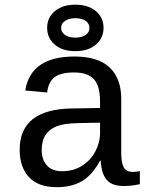

<svg xmlns="http://www.w3.org/2000/svg" viewBox="-20 -775 640 805"><path d="M537.6 -54.2Q550.3 -54.2 566.4 -57.6V-2.9Q533.2 4.9 498.5 4.9Q449.7 4.9 427.5 -20.8Q405.3 -46.4 402.3 -101.1H399.4Q367.7 -42 324.5 -16.1Q281.2 9.8 217.8 9.8Q140.6 9.8 101.6 -32.2Q62.5 -74.2 62.5 -147.5Q62.5 -317.9 284.2 -320.3L399.4 -322.3V-351.1Q399.4 -415 373.5 -443.1Q347.7 -471.2 291 -471.2Q233.4 -471.2 208 -450.7Q182.6 -430.2 177.7 -387.2L85.9 -395.5Q108.4 -538.1 292.5 -538.1Q390.1 -538.1 439.2 -492.4Q488.3 -446.8 488.3 -360.4V-132.8Q488.3 -93.8 498.5 -74Q508.8 -54.2 537.6 -54.2ZM240.2 -57.1Q287.1 -57.1 323.2 -79.6Q359.4 -102.1 379.4 -139.6Q399.4 -177.2 399.4 -217.3V-260.7L306.6 -258.8Q249 -257.8 218.8 -246.1Q188.5 -234.4 171.6 -210.2Q154.8 -186 154.8 -146Q154.8 -106 176.5 -81.5Q198.2 -57.1 240.2 -57.1ZM414.1 -658.2Q414.1 -615.7 382.1 -588.1Q350.1 -560.5 295.9 -560.5Q241.2 -560.5 209.5 -588.1Q177.7 -615.7 177.7 -658.2Q177.7 -701.7 210.2 -728.5Q242.7 -755.4 295.9 -755.4Q350.1 -755.4 382.1 -728.3Q414.1 -701.2 414.1 -658.2ZM355 -658.2Q355 -676.3 339.1 -687.5Q323.2 -698.7 295.9 -698.7Q269 -698.7 252.7 -687.5Q236.3 -676.3 236.3 -658.2Q236.3 -639.6 252.7 -628.4Q269 -617.2 295.9 -617.2Q323.2 -617.2 339.1 -628.4Q355 -639.6 355 -658.2Z"/></svg>

Font: Courier New
Style: Regular
Weight: 400
Designer: Steve Matteson
Foundry: Ascender Corporation
Version: Version 2.00.3